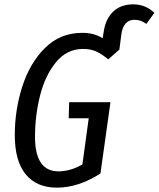

<svg xmlns="http://www.w3.org/2000/svg" viewBox="-20 -851 730 883"><path d="M690 -792 653 -741Q639 -751 626.5 -755.5Q614 -760 597 -760Q573 -760 557.5 -742.5Q542 -725 538 -692L529 -623L478 -578Q446 -604 421 -615Q396 -626 362 -626Q288 -626 238 -565.5Q188 -505 164.5 -412.5Q141 -320 141 -222Q141 -63 249 -63Q304 -63 359 -95L388 -307H296L298 -381H488L442 -53Q340 12 242 12Q148 12 98 -49.5Q48 -111 48 -230Q48 -345 82.5 -453Q117 -561 187 -630.5Q257 -700 359 -700Q413 -700 452 -675L458 -711Q467 -766 501.5 -798.5Q536 -831 593 -831Q649 -831 690 -792Z"/></svg>

Font: Fira Sans Compressed
Style: Italic
Weight: 400
Width: 1
Italic angle: -8°
Designer: bBox Type GmbH & Carrois Corporate GbR & Edenspiekermann AG
Foundry: bBox Type GmbH & Carrois Corporate GbR & Edenspiekermann AG
Version: Version 4.301